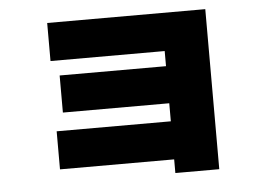

<svg xmlns="http://www.w3.org/2000/svg" viewBox="-48 -656 1097 784"><g transform="rotate(-5 500.0 -264.0)"><path d="M640 8H172V-148H640V-222H204V-374H640V-436H172V-592H820V64H640Z"/></g></svg>

Font: Enso Black
Style: Regular
Weight: 900
Designer: Coji Morishita
Foundry: UNDERFOREST DESIGN
Version: Version 1.000